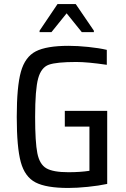

<svg xmlns="http://www.w3.org/2000/svg" viewBox="-20 -923 622 951"><path d="M63 -344Q63 -494 83.5 -567.5Q104 -641 157 -668.5Q210 -696 320 -696Q364 -696 417.5 -690.5Q471 -685 509 -676V-602Q413 -616 358 -616Q260 -616 222 -602.5Q184 -589 169 -534.5Q154 -480 154 -344Q154 -219 165 -164Q176 -109 209.5 -89.5Q243 -70 319 -70Q378 -70 423 -77V-296H301V-374H511V-12Q469 -3 415 2.5Q361 8 318 8Q209 8 156 -19.5Q103 -47 83 -120Q63 -193 63 -344ZM176 -764V-771L265 -903H355L445 -771V-764H385L310 -857L235 -764Z"/></svg>

Font: Saira Semi Condensed
Style: Regular
Weight: 400
Width: 4
Designer: Hector Gatti with collaboration of the Omnibus-Type team
Foundry: Omnibus-Type
Version: Version 1.001; ttfautohint (v1.8)